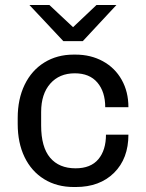

<svg xmlns="http://www.w3.org/2000/svg" viewBox="-20 -740 584 770"><path d="M495 -310H402Q402 -372 370.5 -409Q339 -446 280 -446Q218 -446 181.5 -404.5Q145 -363 145 -291V-237Q145 -150 181 -107.5Q217 -65 283 -65Q344 -65 374.5 -101.5Q405 -138 405 -200H495Q495 -104 437.5 -47Q380 10 284 10H276Q208 10 157 -21.5Q106 -53 78.5 -110Q51 -167 51 -243V-267Q51 -343 79 -400.5Q107 -458 158 -489.5Q209 -521 275 -521H283Q344 -521 392.5 -494.5Q441 -468 468 -420Q495 -372 495 -310ZM312 -575H234L98 -720H178L273 -631L367 -720H447Z"/></svg>

Font: Chivo
Style: Regular
Weight: 400
Designer: Hector Gatti
Foundry: Omnibus-Type
Version: Version 1.003